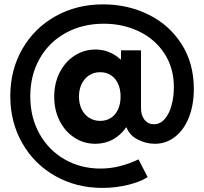

<svg xmlns="http://www.w3.org/2000/svg" viewBox="-20 -748 958 901"><path d="M28.3 -296.9Q28.3 -419.9 84.7 -518.1Q141.1 -616.2 240.5 -671.9Q339.8 -727.5 463.9 -727.5Q580.1 -727.5 677.5 -679.2Q774.9 -630.9 832.3 -540.8Q889.6 -450.7 889.6 -331.1Q889.6 -256.3 866.7 -197.8Q843.8 -139.2 801.8 -106.2Q759.8 -73.2 706.1 -73.2Q663.1 -73.7 625.2 -93.8Q587.4 -113.8 574.2 -149.4H571.3Q546.4 -113.8 510.3 -93.8Q474.1 -73.7 428.7 -73.2Q373 -73.2 328.9 -102.3Q284.7 -131.3 259.5 -181.6Q234.4 -231.9 234.4 -293.9Q234.4 -357.9 260.3 -408.4Q286.1 -459 330.6 -487.3Q375 -515.6 427.7 -515.6Q461.9 -515.6 491.9 -503.4Q522 -491.2 545.9 -468.8H547.9V-511.7H641.6V-242.2Q641.6 -206.5 658.2 -185.8Q674.8 -165 702.1 -165Q731.9 -165 753.2 -189.7Q774.4 -214.4 785.2 -254.4Q795.9 -294.4 795.9 -338.9Q795.9 -429.2 751.7 -496.8Q707.5 -564.5 632.3 -600.6Q557.1 -636.7 466.8 -636.7Q367.2 -636.7 288.6 -593.5Q210 -550.3 166 -472.7Q122.1 -395 122.1 -295.9Q122.1 -197.8 165 -120.6Q208 -43.5 283.2 -0.2Q358.4 43 451.2 43Q497.6 43 541.3 32Q585 21 629.9 0L672.9 83Q639.6 105 581.5 119.4Q523.4 133.8 460 133.8Q338.4 133.8 239.7 78.1Q141.1 22.5 84.7 -75.9Q28.3 -174.3 28.3 -296.9ZM545.9 -294.9Q545.9 -329.6 533.9 -355.2Q522 -380.9 500.5 -395Q479 -409.2 450.2 -409.2Q420.4 -409.2 397.9 -394.3Q375.5 -379.4 363 -353.5Q350.6 -327.6 350.6 -294.9Q350.6 -261.7 363 -235.8Q375.5 -210 398.2 -195.3Q420.9 -180.7 450.2 -180.7Q478.5 -180.7 500.2 -194.6Q522 -208.5 533.9 -234.6Q545.9 -260.7 545.9 -294.9Z"/></svg>

Font: Reddit Sans Chocolate
Style: Bold
Weight: 700
Designer: Stephen Hutchings
Foundry: Reddit
Version: Version 1.011